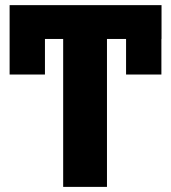

<svg xmlns="http://www.w3.org/2000/svg" viewBox="-20 -731 670 751"><path d="M611.8 -578.6H611.3V-439.5H473.1V-578.6H398.4V0H227.1V-578.6H155.8V-439.5H17.6V-710.9H611.8Z"/></svg>

Font: Roboto Black
Style: Regular
Weight: 900
Designer: Google
Version: Version 2.134; 2016